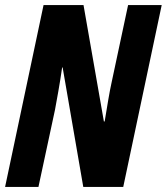

<svg xmlns="http://www.w3.org/2000/svg" viewBox="-24 -734 655 754"><path d="M127 0 192 -303Q197 -330 205 -375Q213 -420 220 -469H222L303 0H460L611 -714H479L414 -409Q408 -382 401 -341Q394 -300 387 -257H384L304 -714H147L-4 0Z"/></svg>

Font: Noto Sans UI Condensed ExtraBold
Style: Italic
Weight: 800
Width: 3
Designer: Monotype Design Team
Foundry: Monotype Imaging Inc.
Version: 1.001